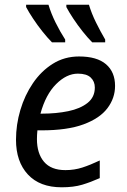

<svg xmlns="http://www.w3.org/2000/svg" viewBox="-20 -786 539 816"><path d="M242 10Q149 10 98.5 -44.5Q48 -99 48 -192Q48 -256 66.5 -318.5Q85 -381 120 -432.5Q155 -484 204.5 -515Q254 -546 316 -546Q392 -546 430.5 -513Q469 -480 469 -421Q469 -369 436.5 -326Q404 -283 335 -257.5Q266 -232 156 -232H139Q138 -223 137.5 -213Q137 -203 137 -195Q137 -134 167 -98.5Q197 -63 258 -63Q296 -63 330 -74Q364 -85 404 -104V-29Q366 -12 329.5 -1Q293 10 242 10ZM152 -303H159Q219 -303 270 -313.5Q321 -324 352 -348.5Q383 -373 383 -414Q383 -440 365.5 -456.5Q348 -473 311 -473Q263 -473 218.5 -428.5Q174 -384 152 -303ZM372 -606Q353 -625 331.5 -652Q310 -679 291.5 -707Q273 -735 262 -756V-766H358Q369 -729 388 -690.5Q407 -652 427 -618V-606ZM201 -606Q182 -625 160.5 -652Q139 -679 120.5 -707Q102 -735 91 -756V-766H186Q197 -729 216 -690.5Q235 -652 257 -618V-606Z"/></svg>

Font: Manna Sans
Style: Italic
Weight: 400
Italic angle: -12°
Designer: Monotype Design Team
Foundry: Monotype Imaging Inc.
Version: Version 2.001.1; ttfautohint (v1.8.2)